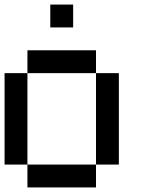

<svg xmlns="http://www.w3.org/2000/svg" viewBox="-20 -820 640 840"><path d="M0 -100V-500H100V-100ZM100 -100H400V0H100ZM100 -500V-600H400V-500ZM200 -700V-800H300V-700ZM400 -100V-500H500V-100Z"/></svg>

Font: Galmuri9 Regular
Style: Regular
Weight: 400
Designer: Lee Minseo (quiple)
Version: Version 2.399;hotconv 1.1.1;makeotfexe 2.6.0 DEVELOPMENT